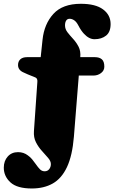

<svg xmlns="http://www.w3.org/2000/svg" viewBox="-60 -774 618 1038"><path d="M374 -465H452.5Q477.5 -465 490.8 -453.2Q504 -441.5 504 -413.5Q504 -392.5 486.2 -379Q468.5 -365.5 444.5 -365.5H366L339.5 -34.5Q331 68 302 129.5Q273 191 225.2 218Q177.5 245 112 245Q32.5 245 -3.5 212Q-39.5 179 -39.5 132.5Q-39.5 96 -18.2 72.2Q3 48.5 37.5 48.5Q68 48.5 90.5 66Q103.5 75 113.5 87Q123.5 99 132.5 112Q146 131.5 156.5 141.8Q167 152 181.5 152Q197 152 206 140.5Q215 129 215 113Q215 97 200.2 79.8Q185.5 62.5 166.5 41.8Q147.5 21 134.2 -5.2Q121 -31.5 123.5 -65.5L142 -331.5Q143.5 -350 131.5 -355.2Q119.5 -360.5 90 -372L69 -381.5Q37.5 -394.5 37.5 -422.5Q37.5 -442 50 -453.5Q62.5 -465 86.5 -465H160L170 -559.5Q179 -644.5 228.8 -699Q278.5 -753.5 377 -753.5Q456.5 -753.5 497.2 -723.2Q538 -693 538 -644Q538 -601 513.5 -581.5Q489 -562 451 -562Q421 -562 393.5 -592Q378 -608.5 364 -635.5Q353.5 -656 341.2 -664.2Q329 -672.5 316.5 -672.5Q304 -672.5 297.8 -662.8Q291.5 -653 291.5 -637Q291.5 -616.5 305 -599.2Q318.5 -582 335.5 -563.5Q352.5 -545 364.8 -521.5Q377 -498 374 -465Z"/></svg>

Font: Fraunces 72pt S100 Black
Style: Regular
Weight: 900
Version: Version 1.000; ttfautohint (v1.8.3)